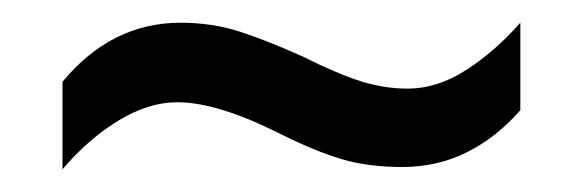

<svg xmlns="http://www.w3.org/2000/svg" viewBox="-20 -437 512 169"><path d="M225 -320Q171 -347 136 -347Q111 -347 84.5 -331Q58 -315 35 -288V-365Q78 -417 139 -417Q167 -417 191.5 -409Q216 -401 247 -387Q277 -372 297.5 -365.5Q318 -359 339 -359Q365 -359 390.5 -375.5Q416 -392 438 -417V-340Q417 -316 391 -303Q365 -290 334 -290Q304 -290 280.5 -297Q257 -304 225 -320Z"/></svg>

Font: Noto Sans Tamil Condensed
Style: Regular
Weight: 400
Width: 3
Designer: Jelle Bosma - Monotype Design Team
Foundry: Monotype Imaging Inc.
Version: Version 2.004; ttfautohint (v1.8.4.7-5d5b)